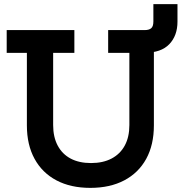

<svg xmlns="http://www.w3.org/2000/svg" viewBox="-20 -901 882 932"><path d="M505 -755H727V-292.5Q727 -198 689.8 -130Q652.5 -62 583.2 -25.5Q514 11 418.5 11Q323 11 254 -25.5Q185 -62 147.8 -130Q110.5 -198 110.5 -292.5V-644.5H12.5V-755H341V-644.5H238V-294Q238 -236 260 -194.5Q282 -153 323 -131.2Q364 -109.5 422 -109.5Q480 -109.5 521.8 -131.5Q563.5 -153.5 585.8 -194.8Q608 -236 608 -294V-644.5H505ZM841.5 -881V-796Q841.5 -728 801.8 -686.5Q762 -645 683 -645H644.5V-755H683Q703 -755 713.8 -763.8Q724.5 -772.5 724.5 -797V-881Z"/></svg>

Font: Hepta Slab ExtraLight SemiBold
Style: Regular
Weight: 600
Version: Version 1.102